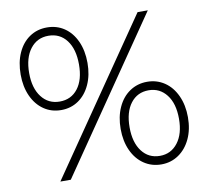

<svg xmlns="http://www.w3.org/2000/svg" viewBox="-85 -882 1072 987"><g transform="rotate(-10 450.5 -389.0)"><path d="M46.7 -571.1Q46.7 -635.6 68.9 -684.4Q91.1 -733.3 130.6 -760Q170 -786.7 221.1 -786.7Q272.2 -786.7 311.7 -760Q351.1 -733.3 373.3 -684.4Q395.6 -635.6 395.6 -571.1Q395.6 -507.8 373.3 -458.9Q351.1 -410 311.7 -382.8Q272.2 -355.6 221.1 -355.6Q170 -355.6 130.6 -382.8Q91.1 -410 68.9 -458.9Q46.7 -507.8 46.7 -571.1ZM747.8 -783.3 206.7 5.6H152.2L694.4 -783.3ZM351.1 -571.1Q351.1 -651.1 316.1 -697.2Q281.1 -743.3 221.1 -743.3Q162.2 -743.3 126.7 -697.2Q91.1 -651.1 91.1 -571.1Q91.1 -492.2 126.7 -446.1Q162.2 -400 221.1 -400Q281.1 -400 316.1 -445.6Q351.1 -491.1 351.1 -571.1ZM504.4 -206.7Q504.4 -270 526.7 -318.9Q548.9 -367.8 588.9 -395Q628.9 -422.2 680 -422.2Q730 -422.2 770 -395.6Q810 -368.9 832.8 -319.4Q855.6 -270 855.6 -206.7Q855.6 -143.3 832.8 -94.4Q810 -45.6 770 -18.3Q730 8.9 680 8.9Q628.9 8.9 588.9 -18.3Q548.9 -45.6 526.7 -94.4Q504.4 -143.3 504.4 -206.7ZM808.9 -206.7Q808.9 -286.7 773.3 -332.2Q737.8 -377.8 680 -377.8Q621.1 -377.8 586.1 -332.2Q551.1 -286.7 551.1 -206.7Q551.1 -127.8 586.1 -81.7Q621.1 -35.6 680 -35.6Q737.8 -35.6 773.3 -81.7Q808.9 -127.8 808.9 -206.7Z"/></g></svg>

Font: Paperlogy 2 ExtraLight
Style: Regular
Weight: 250
Designer: redesigned by Lee Juim, glyphs from Gmarket Sans & Montserrat
Foundry: PT&
Version: Version 1.001